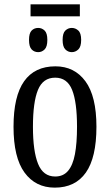

<svg xmlns="http://www.w3.org/2000/svg" viewBox="-20 -850 504 880"><path d="M120 -775V-830H346V-775ZM155 -611Q137 -611 125 -623.5Q113 -636 113 -667Q113 -698 125 -710Q137 -722 155 -722Q172 -722 184.5 -710Q197 -698 197 -667Q197 -636 184.5 -623.5Q172 -611 155 -611ZM309 -611Q292 -611 279.5 -623.5Q267 -636 267 -667Q267 -698 279.5 -710Q292 -722 309 -722Q326 -722 339 -710Q352 -698 352 -667Q352 -636 339 -623.5Q326 -611 309 -611ZM231 10Q143 10 92.5 -59Q42 -128 42 -269Q42 -409 90.5 -477.5Q139 -546 234 -546Q321 -546 371.5 -477.5Q422 -409 422 -269Q422 -128 373.5 -59Q325 10 231 10ZM233 -41Q270 -41 292 -67Q314 -93 323.5 -143.5Q333 -194 333 -269Q333 -382 310.5 -438Q288 -494 233 -494Q177 -494 154 -438Q131 -382 131 -269Q131 -157 154.5 -99Q178 -41 233 -41Z"/></svg>

Font: Noto Serif ExtraCondensed
Style: Regular
Weight: 400
Width: 2
Designer: Monotype Design Team
Foundry: Monotype Imaging Inc.
Version: Version 2.013